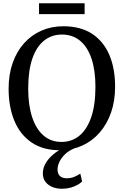

<svg xmlns="http://www.w3.org/2000/svg" viewBox="-20 -913 760 1181"><path d="M354 11Q247 12.5 175.5 -35.8Q104 -84 68.5 -169.8Q33 -255.5 33 -367Q33 -455.5 58 -526.2Q83 -597 128.5 -647.5Q174 -698 235.5 -724.8Q297 -751.5 369 -751.5Q475 -751.5 545.8 -705.5Q616.5 -659.5 652.2 -576Q688 -492.5 688 -380Q688 -292 663 -220.5Q638 -149 593 -97.5Q548 -46 487 -18Q426 10 354 11ZM358.5 -40Q421.5 -40 468.2 -78.2Q515 -116.5 541 -192Q567 -267.5 567 -379.5Q567 -479.5 543.2 -551.2Q519.5 -623 473.2 -661.8Q427 -700.5 361 -700.5Q298.5 -700.5 251.8 -663.8Q205 -627 179.2 -553.2Q153.5 -479.5 153.5 -367Q153.5 -267.5 177.2 -194Q201 -120.5 246.8 -80.2Q292.5 -40 358.5 -40ZM359.5 248Q329.5 248 303 237.5Q276.5 227 260 206Q243.5 185 243.5 153.5Q243.5 120.5 260.8 91.2Q278 62 306 38.2Q334 14.5 365.5 -1L396.5 -5L438.5 -1Q403 13.5 379.8 36Q356.5 58.5 345.2 83.2Q334 108 334 129.5Q334 155 348 169.2Q362 183.5 391 183.5Q415.5 183.5 435.8 175.2Q456 167 474 155L485 203Q469 220.5 435 234.2Q401 248 359.5 248ZM500.5 -893V-826H220V-893Z"/></svg>

Font: Merriweather 24pt
Style: Regular
Weight: 400
Designer: Eben Sorkin
Foundry: Eben Sorkin
Version: Version 2.100